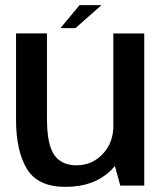

<svg xmlns="http://www.w3.org/2000/svg" viewBox="-20 -723 644 748"><path d="M448.5 0H542V-592.5H421.5V-98.5ZM163 -593H42.5V-257Q42.5 -134.5 85 -64.8Q127.5 5 235 5Q349.5 5 415.5 -63Q481.5 -131 481.5 -205L422 -236Q422 -167 380.2 -123Q338.5 -79 278 -79Q219.5 -79 191.2 -119.5Q163 -160 163 -262ZM215.5 -613.5H274L375.5 -703H290Z"/></svg>

Font: Anybody Thin Medium
Style: Regular
Weight: 500
Version: Version 1.113;gftools[0.9.25]